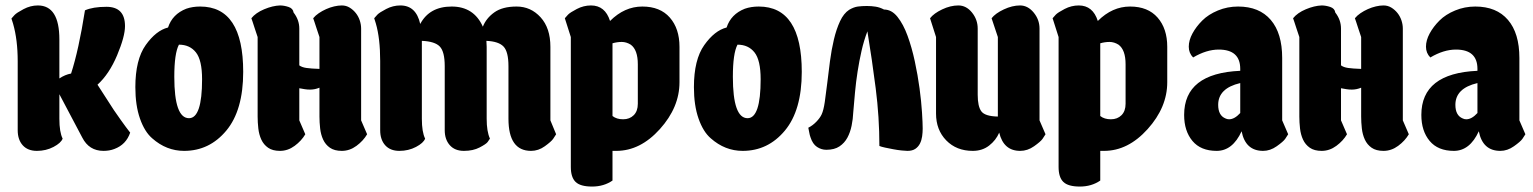

<svg xmlns="http://www.w3.org/2000/svg" viewBox="-20 -554 5630 705"><path d="M198 -118Q198 -69 210 -45Q204 -29 176.5 -14.5Q149 0 115.5 0Q82 0 63.5 -20.5Q45 -41 45 -76V-329Q45 -408 28 -467L22 -486Q26 -491 33.5 -499Q41 -507 66.5 -520.5Q92 -534 119 -534Q198 -534 198 -409V-266Q219 -280 241 -284Q269 -370 292 -516Q321 -529 371 -529Q439 -529 439 -458Q439 -420 410 -351Q381 -282 338 -243L398 -150Q427 -108 442 -88L458 -67Q443 -23 400 -7Q382 0 360 0Q307 0 282 -49L198 -208Z M656 0Q591 0 539 -46Q511 -70 494 -118.5Q477 -167 477 -234Q477 -335 515 -388.5Q553 -442 597 -453Q613 -502 664 -522Q687 -530 715 -530Q873 -530 873 -290Q873 -149 811 -74.5Q749 0 656 0ZM674 -120Q722 -120 722 -263Q722 -333 699.5 -361.5Q677 -390 637 -390Q620 -358 620 -272Q620 -120 674 -120Z M1153 -232Q1136 -225 1119 -225Q1108 -225 1099 -226.5Q1090 -228 1079 -230V-112L1101 -61Q1087 -37 1062 -18.5Q1037 0 1008 0Q981 0 964.5 -11.5Q948 -23 939.5 -41.5Q931 -60 928.5 -82.5Q926 -105 926 -126V-418Q926 -418 922.5 -428.5Q919 -439 915 -451Q911 -463 907.5 -474Q904 -485 903 -487Q919 -507 950 -520Q981 -533 1008 -534Q1023 -534 1039.5 -528.5Q1056 -523 1058 -508Q1079 -481 1079 -449V-314Q1088 -307 1105 -304.5Q1122 -302 1153 -301V-418Q1153 -418 1149.5 -428.5Q1146 -439 1142 -451Q1138 -463 1134.5 -474Q1131 -485 1130 -487Q1138 -497 1150.5 -505.5Q1163 -514 1177.5 -520.5Q1192 -527 1207 -530.5Q1222 -534 1235 -534Q1251 -534 1264 -526Q1277 -518 1286.5 -506Q1296 -494 1301 -479Q1306 -464 1306 -449V-112L1328 -61Q1314 -37 1289 -18.5Q1264 0 1235 0Q1208 0 1191.5 -11.5Q1175 -23 1166.5 -41.5Q1158 -60 1155.5 -82.5Q1153 -105 1153 -126Z M1529 -118Q1529 -69 1541 -45Q1535 -29 1507.5 -14.5Q1480 0 1446.5 0Q1413 0 1394.5 -20.5Q1376 -41 1376 -76V-330Q1376 -413 1360 -468L1354 -487Q1358 -492 1365.5 -500Q1373 -508 1398 -521Q1423 -534 1450 -534Q1508 -534 1523 -466Q1557 -530 1638.5 -530Q1720 -530 1753 -456Q1765 -487 1795 -508.5Q1825 -530 1877 -530Q1929 -530 1965 -490.5Q2001 -451 2001 -382V-112L2022 -61Q2018 -54 2011 -44Q2004 -34 1980.5 -17Q1957 0 1930 0Q1847 0 1847 -118V-311Q1847 -364 1829 -383Q1811 -402 1766 -404L1767 -382V-118Q1767 -71 1779 -45Q1776 -40 1770.5 -32.5Q1765 -25 1741 -12.5Q1717 0 1683.5 0Q1650 0 1631.5 -21Q1613 -42 1613 -76V-311Q1613 -364 1595 -383Q1577 -402 1529 -404Z M2229 109Q2197 131 2154 131Q2111 131 2093.5 114Q2076 97 2076 59V-418L2054 -487Q2058 -492 2065.5 -500Q2073 -508 2098 -521Q2123 -534 2150 -534Q2202 -534 2220 -477Q2273 -530 2338.5 -530Q2404 -530 2439.5 -489.5Q2475 -449 2475 -382V-252Q2475 -160 2403 -80Q2331 0 2243 0H2229ZM2229 -128Q2244 -116 2268 -116Q2292 -116 2307 -131Q2322 -146 2322 -173V-318Q2322 -371 2296 -390Q2280 -400 2263 -400Q2246 -400 2229 -395Z M2707 0Q2642 0 2590 -46Q2562 -70 2545 -118.5Q2528 -167 2528 -234Q2528 -335 2566 -388.5Q2604 -442 2648 -453Q2664 -502 2715 -522Q2738 -530 2766 -530Q2924 -530 2924 -290Q2924 -149 2862 -74.5Q2800 0 2707 0ZM2725 -120Q2773 -120 2773 -263Q2773 -333 2750.5 -361.5Q2728 -390 2688 -390Q2671 -358 2671 -272Q2671 -120 2725 -120Z M2956 -50Q2953 -58 2951.5 -67.5Q2950 -77 2948 -85Q2964 -93 2977.5 -107Q2991 -121 2997 -134Q3004 -149 3008.5 -179.5Q3013 -210 3017.5 -248.5Q3022 -287 3027.5 -329Q3033 -371 3042 -409Q3051 -447 3064.5 -476Q3078 -505 3098 -518Q3115 -528 3130 -530Q3145 -532 3163 -532Q3180 -532 3195.5 -529.5Q3211 -527 3226 -519Q3254 -519 3275.5 -492Q3297 -465 3312.5 -422.5Q3328 -380 3339 -329Q3350 -278 3356.5 -229.5Q3363 -181 3365.5 -141Q3368 -101 3368 -82Q3368 -68 3366 -53.5Q3364 -39 3358 -27Q3352 -15 3341 -7.5Q3330 0 3312 0Q3305 0 3290.5 -1.5Q3276 -3 3260 -6Q3244 -9 3230 -12Q3216 -15 3209 -18Q3209 -124 3195.5 -229.5Q3182 -335 3165 -439Q3152 -405 3143.5 -367.5Q3135 -330 3129 -291.5Q3123 -253 3119.5 -215Q3116 -177 3113 -141Q3112 -117 3107 -92.5Q3102 -68 3091.5 -48.5Q3081 -29 3062.5 -16.5Q3044 -4 3014 -4Q2996 -4 2980 -14.5Q2964 -25 2956 -50Z M3797 -112 3819 -61Q3815 -54 3808 -44Q3801 -34 3777 -17Q3753 0 3726 0Q3665 0 3649 -67Q3637 -39 3612 -19.5Q3587 0 3552 0Q3492 0 3454.5 -38.5Q3417 -77 3417 -137V-418L3395 -487Q3409 -505 3439.5 -519.5Q3470 -534 3499 -534Q3528 -534 3549 -508Q3570 -482 3570 -449V-206Q3570 -163 3583.5 -145Q3597 -127 3644 -126V-418L3621 -487Q3635 -505 3666 -519.5Q3697 -534 3725.5 -534Q3754 -534 3775.5 -508Q3797 -482 3797 -449Z M4020 109Q3988 131 3945 131Q3902 131 3884.5 114Q3867 97 3867 59V-418L3845 -487Q3849 -492 3856.5 -500Q3864 -508 3889 -521Q3914 -534 3941 -534Q3993 -534 4011 -477Q4064 -530 4129.5 -530Q4195 -530 4230.5 -489.5Q4266 -449 4266 -382V-252Q4266 -160 4194 -80Q4122 0 4034 0H4020ZM4020 -128Q4035 -116 4059 -116Q4083 -116 4098 -131Q4113 -146 4113 -173V-318Q4113 -371 4087 -390Q4071 -400 4054 -400Q4037 -400 4020 -395Z M4534 -301Q4534 -372 4455 -372Q4410 -372 4361 -343Q4345 -359 4345 -382.5Q4345 -406 4358.5 -431Q4372 -456 4394.5 -478.5Q4417 -501 4452 -515.5Q4487 -530 4526 -530Q4604 -530 4646 -481Q4688 -432 4688 -341V-112L4710 -61Q4706 -54 4699 -44Q4692 -34 4668 -17Q4644 0 4618 0Q4553 0 4539 -72Q4506 0 4447.5 0Q4389 0 4358.5 -36.5Q4328 -73 4328 -132Q4328 -285 4534 -294ZM4480 -119Q4486 -116 4493 -116Q4513 -116 4534 -139V-249Q4453 -230 4453 -169Q4453 -130 4480 -119Z M4978 -232Q4961 -225 4944 -225Q4933 -225 4924 -226.5Q4915 -228 4904 -230V-112L4926 -61Q4912 -37 4887 -18.5Q4862 0 4833 0Q4806 0 4789.5 -11.5Q4773 -23 4764.5 -41.5Q4756 -60 4753.5 -82.5Q4751 -105 4751 -126V-418Q4751 -418 4747.5 -428.5Q4744 -439 4740 -451Q4736 -463 4732.5 -474Q4729 -485 4728 -487Q4744 -507 4775 -520Q4806 -533 4833 -534Q4848 -534 4864.5 -528.5Q4881 -523 4883 -508Q4904 -481 4904 -449V-314Q4913 -307 4930 -304.5Q4947 -302 4978 -301V-418Q4978 -418 4974.5 -428.5Q4971 -439 4967 -451Q4963 -463 4959.5 -474Q4956 -485 4955 -487Q4963 -497 4975.5 -505.5Q4988 -514 5002.5 -520.5Q5017 -527 5032 -530.5Q5047 -534 5060 -534Q5076 -534 5089 -526Q5102 -518 5111.5 -506Q5121 -494 5126 -479Q5131 -464 5131 -449V-112L5153 -61Q5139 -37 5114 -18.5Q5089 0 5060 0Q5033 0 5016.5 -11.5Q5000 -23 4991.5 -41.5Q4983 -60 4980.5 -82.5Q4978 -105 4978 -126Z M5405 -301Q5405 -372 5326 -372Q5281 -372 5232 -343Q5216 -359 5216 -382.5Q5216 -406 5229.5 -431Q5243 -456 5265.5 -478.5Q5288 -501 5323 -515.5Q5358 -530 5397 -530Q5475 -530 5517 -481Q5559 -432 5559 -341V-112L5581 -61Q5577 -54 5570 -44Q5563 -34 5539 -17Q5515 0 5489 0Q5424 0 5410 -72Q5377 0 5318.5 0Q5260 0 5229.5 -36.5Q5199 -73 5199 -132Q5199 -285 5405 -294ZM5351 -119Q5357 -116 5364 -116Q5384 -116 5405 -139V-249Q5324 -230 5324 -169Q5324 -130 5351 -119Z"/></svg>

Font: Chela One Cyrilic
Style: Regular
Weight: 400
Designer: Miguel Hernandez
Foundry: LatinoType
Version: Version 1.001